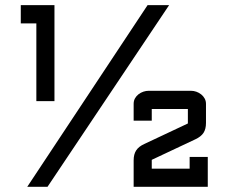

<svg xmlns="http://www.w3.org/2000/svg" viewBox="-20 -720 891 740"><path d="M85 0 548.8 -700.2H631.8L163.1 0ZM189.9 -700.2V-330.1H120.1V-629.9H60.1V-700.2ZM495.1 -102.1Q495.1 -125.5 504.9 -140.4Q514.6 -155.3 536.1 -165L704.1 -244.1V-299.8H564.9V-254.9H495.1V-319.8Q495.1 -331.5 500.2 -340.8Q505.4 -350.1 513.9 -356.7Q522.5 -363.3 532.7 -366.7Q543 -370.1 553.2 -370.1H715.8Q726.6 -370.1 736.8 -366.5Q747.1 -362.8 755.4 -356.2Q763.7 -349.6 768.8 -340.3Q773.9 -331.1 773.9 -319.8V-246.1Q773.9 -222.7 764.4 -208Q754.9 -193.4 732.9 -183.1L564.9 -104V-69.8H710.9V-115.2H780.8V0H495.1V-102.1Z"/></svg>

Font: Aldrich
Style: Regular
Weight: 400
Designer: Matthew Desmond
Foundry: Matthew Desmond
Version: Version 1.001 2011